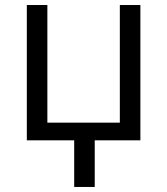

<svg xmlns="http://www.w3.org/2000/svg" viewBox="-20 -554 661 758"><path d="M272.9 0H85.9V-534.2H167V-69.8H453.1V-534.2H534.2V0H354V184.1H272.9Z"/></svg>

Font: Open Sans ACDW
Style: acdw
Weight: 400
Foundry: Ascender Corporation
Version: Version 1.10